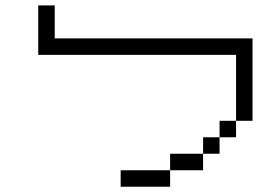

<svg xmlns="http://www.w3.org/2000/svg" viewBox="-20 -708 1040 728"><path d="M625 -62.5H437.5V0H625ZM625 -62.5H750V-125H625ZM750 -125H812.5V-187.5H750ZM812.5 -187.5H875V-250H812.5ZM875 -250H937.5V-562.5H187.5Q187.5 -562.5 187.5 -687.5H125V-500H875Q875 -500 875 -250Z"/></svg>

Font: Unifont
Style: Regular
Weight: 500
Version: Version 15.1.04